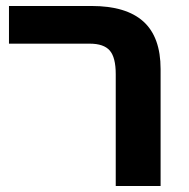

<svg xmlns="http://www.w3.org/2000/svg" viewBox="-20 -622 632 642"><path d="M367 0V-374Q367 -430 347 -453Q327 -476 280 -476H10V-602H286Q402 -602 459.5 -550Q517 -498 517 -391V0Z"/></svg>

Font: Noto Sans Hebrew
Style: Bold
Weight: 700
Designer: Monotype Design Team
Foundry: Monotype Imaging Inc.
Version: Version 2.003